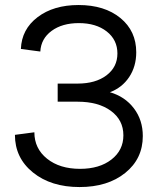

<svg xmlns="http://www.w3.org/2000/svg" viewBox="-20 -736 644 772"><path d="M299.8 16.1Q185.1 16.1 112.5 -42.5Q40 -101.1 40 -193.8L118.2 -204.1Q118.2 -138.7 169.2 -97.9Q220.2 -57.1 301.8 -57.1Q379.9 -57.1 428 -94.5Q476.1 -131.8 476.1 -191.9Q476.1 -253.4 425.8 -290.3Q375.5 -327.1 292 -327.1H211.9V-399.9H292Q364.3 -399.9 408.2 -433.1Q452.1 -466.3 452.1 -521Q452.1 -575.7 409.2 -609.4Q366.2 -643.1 296.9 -643.1Q230 -643.1 187.5 -611.8Q145 -580.6 142.1 -528.8L64 -539.1Q66.9 -618.2 131.1 -667Q195.3 -715.8 295.9 -715.8Q400.4 -715.8 464.1 -663.6Q527.8 -611.3 527.8 -525.9Q527.8 -468.8 499.3 -426Q470.7 -383.3 421.9 -365.2Q482.4 -347.7 518.3 -300.5Q554.2 -253.4 554.2 -189Q554.2 -97.7 483.6 -40.8Q413.1 16.1 299.8 16.1Z"/></svg>

Font: Uncut Sans
Style: Regular
Weight: 400
Designer: Kasper Nordkvist
Foundry: UNCUT.wtf
Version: Version 1.304;Glyphs 3.2 (3246)